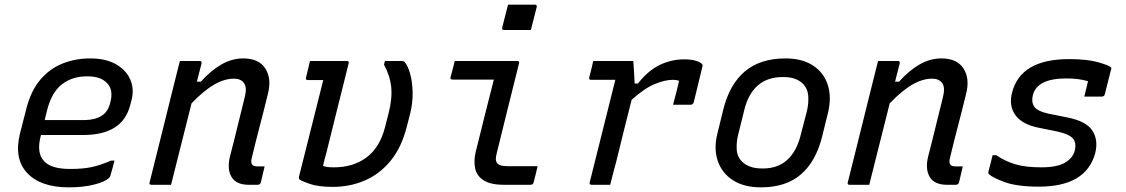

<svg xmlns="http://www.w3.org/2000/svg" viewBox="-20 -794 4840 825"><path d="M367 -543Q435 -543 479 -517.5Q523 -492 540.5 -450.5Q558 -409 544 -359L540 -344Q523 -277 472 -245.5Q421 -214 340 -214H156L155 -210Q136 -137 169 -102Q199 -68 282 -68Q338 -68 376 -76.5Q414 -85 457 -104H472Q468 -88 463.5 -71.5Q459 -55 454 -38Q453 -34 449 -30Q432 -13 385 -1Q338 11 275 11Q155 11 97 -50.5Q39 -112 66 -221L93 -326Q113 -405 154 -452.5Q195 -500 250 -521.5Q305 -543 367 -543ZM353 -466Q291 -466 246.5 -432Q202 -398 182 -319L172 -278H340Q387 -278 416 -296Q445 -314 454 -354Q469 -409 438 -439Q425 -452 405 -459Q385 -466 353 -466Z M753 -532H838Q848 -532 846 -521Q841 -502 836 -482.5Q831 -463 826 -443H843Q885 -490 930.5 -516.5Q976 -543 1025 -543Q1093 -543 1120.5 -499Q1148 -455 1131 -390Q1114 -320 1096.5 -253.5Q1079 -187 1062 -116Q1056 -94 1065 -85Q1071 -79 1087 -79H1117Q1113 -62 1109 -45Q1105 -28 1101 -11Q1098 0 1087 0H1049Q995 0 975 -33.5Q955 -67 968 -121Q985 -186 1000 -248.5Q1015 -311 1032 -378Q1042 -418 1028.5 -437Q1015 -456 985 -456Q945 -456 901 -431Q857 -406 803 -350Q781 -263 759 -175Q737 -87 715 0H631Q619 0 623 -11Q649 -116 675.5 -221.5Q702 -327 728 -433Q736 -465 742.5 -490.5Q749 -516 753 -532Z M1312 -532H1470Q1481 -532 1478 -521Q1454 -424 1429.5 -327Q1405 -230 1381 -132Q1374 -109 1368 -81Q1376 -78 1387 -76.5Q1398 -75 1415 -75Q1498 -75 1555.5 -118Q1613 -161 1635 -250L1649 -304Q1666 -370 1661 -419.5Q1656 -469 1630 -516L1634 -532H1707Q1715 -532 1719 -527Q1733 -511 1742.5 -476.5Q1752 -442 1753 -397Q1754 -352 1742 -304L1728 -250Q1705 -159 1657.5 -102Q1610 -45 1546.5 -18Q1483 9 1410 9Q1349 9 1312 -3.5Q1275 -16 1267 -23Q1263 -27 1265 -36Q1291 -140 1317 -243Q1343 -346 1369 -450H1303Q1292 -450 1295 -461Q1298 -475 1303 -494.5Q1308 -514 1312 -532Z M1934 -532H2202Q2213 -532 2210 -521Q2186 -425 2162.5 -330.5Q2139 -236 2115 -138Q2110 -119 2110.5 -109Q2111 -99 2118 -91Q2128 -80 2161 -80H2290Q2286 -63 2282 -46Q2278 -29 2273 -11Q2271 0 2259 0H2146Q2087 0 2057.5 -19.5Q2028 -39 2021.5 -71Q2015 -103 2024 -141Q2044 -222 2063 -298Q2082 -374 2102 -452H1925Q1913 -452 1916 -463Q1921 -480 1925.5 -497.5Q1930 -515 1934 -532ZM2163 -774H2278Q2289 -774 2286 -763L2261 -665H2146Q2135 -665 2138 -676Z M2529 -532H2701Q2701 -532 2702.5 -514.5Q2704 -497 2705 -474Q2706 -451 2707 -435H2721Q2764 -490 2814 -514.5Q2864 -539 2920 -539Q2950 -539 2969.5 -533Q2989 -527 2995 -520Q2999 -517 2999 -513.5Q2999 -510 2998 -507L2961 -355Q2958 -344 2947 -344H2872L2876 -359Q2882 -382 2887.5 -403Q2893 -424 2898 -447Q2892 -449 2885.5 -450Q2879 -451 2871 -451Q2837 -451 2792.5 -432.5Q2748 -414 2694 -365Q2678 -302 2661 -234Q2644 -166 2628 -100Q2621 -75 2614.5 -49.5Q2608 -24 2602 0H2522Q2511 0 2514 -11Q2531 -79 2550 -155Q2569 -231 2588 -307Q2607 -383 2624 -451H2520Q2509 -451 2512 -462Q2517 -480 2521 -497Q2525 -514 2529 -532Z M3356 -543Q3426 -543 3472.5 -513Q3519 -483 3536.5 -430.5Q3554 -378 3538 -310L3513 -209Q3487 -102 3422.5 -45.5Q3358 11 3250 11Q3177 11 3129.5 -19.5Q3082 -50 3064 -103Q3046 -156 3063 -222L3088 -324Q3115 -432 3181 -487.5Q3247 -543 3356 -543ZM3344 -463Q3278 -463 3237 -427.5Q3196 -392 3179 -325L3152 -216Q3144 -185 3145.5 -153Q3147 -121 3169 -99Q3182 -86 3203.5 -78Q3225 -70 3257 -70Q3322 -70 3362 -106.5Q3402 -143 3419 -208L3447 -316Q3455 -348 3453 -380.5Q3451 -413 3429 -435Q3416 -448 3395.5 -455.5Q3375 -463 3344 -463Z M3753 -532H3838Q3848 -532 3846 -521Q3841 -502 3836 -482.5Q3831 -463 3826 -443H3843Q3885 -490 3930.5 -516.5Q3976 -543 4025 -543Q4093 -543 4120.5 -499Q4148 -455 4131 -390Q4114 -320 4096.5 -253.5Q4079 -187 4062 -116Q4056 -94 4065 -85Q4071 -79 4087 -79H4117Q4113 -62 4109 -45Q4105 -28 4101 -11Q4098 0 4087 0H4049Q3995 0 3975 -33.5Q3955 -67 3968 -121Q3985 -186 4000 -248.5Q4015 -311 4032 -378Q4042 -418 4028.5 -437Q4015 -456 3985 -456Q3945 -456 3901 -431Q3857 -406 3803 -350Q3781 -263 3759 -175Q3737 -87 3715 0H3631Q3619 0 3623 -11Q3649 -116 3675.5 -221.5Q3702 -327 3728 -433Q3736 -465 3742.5 -490.5Q3749 -516 3753 -532Z M4573 -540Q4652 -540 4699 -526.5Q4746 -513 4753 -505Q4757 -502 4754 -495L4727 -388Q4724 -379 4714 -379H4639L4641 -387Q4645 -403 4648.5 -417.5Q4652 -432 4655 -445Q4616 -457 4562 -457Q4436 -457 4418 -385Q4411 -356 4423.5 -336.5Q4436 -317 4483 -306L4568 -289Q4648 -273 4674 -232.5Q4700 -192 4686 -136Q4647 8 4444 8Q4350 8 4297 -11.5Q4244 -31 4229 -46Q4226 -49 4227 -56Q4233 -78 4237 -94.5Q4241 -111 4245 -127H4261Q4299 -101 4343 -88Q4387 -75 4454 -75Q4522 -75 4556 -95Q4590 -115 4598 -147Q4606 -179 4591 -198Q4576 -217 4523 -229L4439 -246Q4369 -261 4341.5 -301.5Q4314 -342 4329 -397Q4366 -540 4573 -540Z"/></svg>

Font: Recursive Mn Lnr St
Style: Italic
Weight: 400
Italic angle: -15°
Monospace: yes
Version: Version 1.079;hotconv 1.0.112;makeotfexe 2.5.65598; ttfautoh